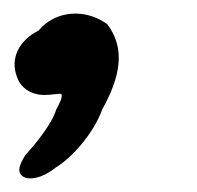

<svg xmlns="http://www.w3.org/2000/svg" viewBox="-20 -134 290 282"><path d="M18.5 127.5C31 130 47 124 62 112C88 96 118.5 59.5 130 27C156.5 -20.5 165 -62.5 137.5 -98.5C106 -121.5 62 -119.5 36.5 -89C7.5 -74.5 -5.5 -47.5 5 -21C10 -5.5 25 5.5 45.5 5.5C57 5.5 65 3 70 4C72.5 8 67.5 18 62.5 27C56.5 47.5 33 76.5 17.5 93.5C7.5 109 3 122 18.5 127.5Z"/></svg>

Font: Gluten
Style: Italic
Weight: 400
Italic angle: -13°
Designer: Tyler Finck
Foundry: Etcetera Type Company
Version: Version 0.920